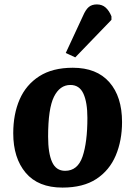

<svg xmlns="http://www.w3.org/2000/svg" viewBox="-20 -835 613 870"><path d="M263 15Q153 15 96.5 -52Q40 -119 40 -231Q40 -318 69 -384.5Q98 -451 158 -489.5Q218 -528 310 -528Q418 -528 475.5 -462.5Q533 -397 533 -282Q533 -198 504.5 -130.5Q476 -63 416.5 -24Q357 15 263 15ZM275 -61Q332 -61 354 -125.5Q376 -190 376 -301Q376 -371 358 -410.5Q340 -450 299 -450Q251 -450 224.5 -396.5Q198 -343 198 -216Q198 -141 216 -101Q234 -61 275 -61ZM321 -575 278 -595 356 -763Q368 -791 382 -803Q396 -815 419 -815Q443 -815 459 -800.5Q475 -786 485 -761V-745Z"/></svg>

Font: Literata 12pt
Style: Bold Italic
Weight: 700
Italic angle: -2°
Designer: Latin by Veronika Burian and Jose Scaglione. Greek by Irene Vlachou. Cyrillic by Vera Evstafieva
Foundry: TypeTogether
Version: Version 3.002